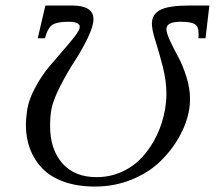

<svg xmlns="http://www.w3.org/2000/svg" viewBox="-20 -666 781 698"><path d="M229 -586.9Q189.5 -586.9 171.9 -576.7Q154.3 -566.4 143.1 -526.9H117.2L145 -646H241.2Q319.8 -646 319.8 -596.2Q319.8 -570.8 298.6 -527.1Q277.3 -483.4 250.7 -442.6Q224.1 -401.9 198.7 -352.3Q173.3 -302.7 167 -269Q162.1 -242.7 162.1 -208Q162.1 -123.5 206.3 -72.8Q250.5 -22 331.1 -22Q381.3 -22 424.8 -42.2Q468.3 -62.5 499 -96.9Q529.8 -131.3 550.5 -175Q571.3 -218.8 580.1 -268.1Q585 -299.8 585 -324.2Q585 -372.1 571.8 -423.6Q558.6 -475.1 545.4 -516.4Q532.2 -557.6 532.2 -580.1Q532.2 -613.8 562.5 -629.9Q592.8 -646 669.9 -646H741.2L727.1 -526.9H701.2Q702.1 -531.7 702.1 -542Q702.1 -569.8 688 -578.4Q673.8 -586.9 636.2 -586.9Q585 -586.9 585 -560.1Q585 -545.9 598.4 -517.3Q611.8 -488.8 627.9 -459.2Q644 -429.7 657.5 -387.2Q670.9 -344.7 670.9 -306.2Q670.9 -287.1 668 -269Q659.2 -217.8 631.8 -168.7Q604.5 -119.6 562.3 -78.9Q520 -38.1 458 -12.9Q396 12.2 325.2 12.2Q261.7 12.2 212.9 -5.1Q164.1 -22.5 134.3 -53.2Q104.5 -84 89.4 -123.8Q74.2 -163.6 74.2 -210.9Q74.2 -235.8 79.1 -269Q85.9 -307.1 108.2 -348.1Q130.4 -389.2 157.2 -421.9L210 -483.4Q235.4 -512.2 252.7 -534.7Q270 -557.1 270 -568.8Q270 -586.9 229 -586.9Z"/></svg>

Font: Linux Libertine G
Style: Italic
Weight: 400
Italic angle: -12°
Designer: Philipp H. Poll
Foundry: Philipp H. Poll
Version: Version 5.1.3